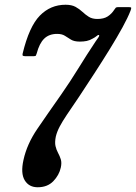

<svg xmlns="http://www.w3.org/2000/svg" viewBox="-20 -780 574 810"><path d="M75.5 -554Q103 -668 148 -714Q193 -760 256.5 -760Q282.5 -760 298.8 -751Q315 -742 327.8 -730Q340.5 -718 354.8 -709Q369 -700 391 -700Q418 -700 434.5 -710.8Q451 -721.5 462.5 -739.5Q466 -745 468.5 -747.5Q471 -750 479.5 -750H523Q533 -750 533.5 -747Q534 -744 530.5 -734.5Q519.5 -706 496.8 -664.5Q474 -623 443.5 -573.5Q413 -524 379.2 -472Q345.5 -420 313 -371Q282 -325.5 262.2 -296Q242.5 -266.5 231.5 -245.5Q220.5 -224.5 215.5 -204Q210.5 -179.5 214.2 -163.5Q218 -147.5 225 -134.8Q232 -122 236.5 -107.8Q241 -93.5 236.5 -73Q229.5 -41 204.8 -15.5Q180 10 139 10Q102 10 84.2 -19.5Q66.5 -49 79 -105Q93.5 -172 137.8 -236.8Q182 -301.5 238 -381Q276 -435.5 310.5 -491.5Q345 -547.5 382.5 -604Q390 -614.5 395 -621.8Q400 -629 398 -631.5Q395.5 -634.5 388 -628.2Q380.5 -622 371.5 -617.5Q359 -610 345.8 -607.2Q332.5 -604.5 317 -604.5Q293 -604.5 279.5 -612.8Q266 -621 253.8 -629Q241.5 -637 221 -637Q187 -637 166.5 -617Q146 -597 135 -555Q133 -548.5 131.5 -545.8Q130 -543 123 -543H86Q79 -543 76.5 -545Q74 -547 75.5 -554Z"/></svg>

Font: Besley* Condensed Semi
Style: Italic
Weight: 600
Width: 3
Italic angle: -13°
Designer: Owen Earl
Foundry: indestructible type*
Version: Version 3.000; ttfautohint (v1.8.3)